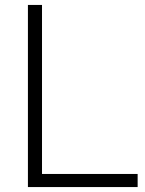

<svg xmlns="http://www.w3.org/2000/svg" viewBox="-20 -757 587 777"><path d="M93 0V-737H150V-53H537V0Z"/></svg>

Font: Tomorrow Light
Style: Regular
Weight: 300
Designer: Tony de Marco, Monica Rizzolli
Foundry: Just in Type
Version: Version 2.002